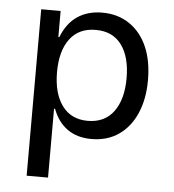

<svg xmlns="http://www.w3.org/2000/svg" viewBox="-50 -552 705 778"><g transform="rotate(5 302.0 -162.5)"><path d="M87 180V-497H166V-391H170Q192 -448 234 -476.5Q276 -505 335 -505Q399 -505 446 -473Q493 -441 518 -384Q543 -327 543 -248Q543 -172 518 -114Q493 -56 446.5 -23.5Q400 9 335 9Q277 9 237.5 -19Q198 -47 178 -100H174V180ZM314 -63Q383 -63 419.5 -113Q456 -163 456 -249Q456 -335 420 -384Q384 -433 315 -433Q246 -433 209.5 -384Q173 -335 173 -249Q173 -163 209.5 -113Q246 -63 314 -63Z"/></g></svg>

Font: Nunito Sans 7pt SemiCondensed
Style: Regular
Weight: 400
Width: 4
Designer: Vernon Adams
Foundry: Vernon Adams
Version: Version 3.101;gftools[0.9.27]